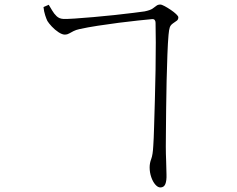

<svg xmlns="http://www.w3.org/2000/svg" viewBox="-20 -777 1040 843"><path d="M663 -677Q663 -685 659 -689.5Q655 -694 647 -693Q626 -691 587 -687Q548 -683 501.5 -677Q455 -671 409.5 -664Q364 -657 328 -649Q314 -646 303 -640.5Q292 -635 283.5 -630Q275 -625 265 -625Q253 -625 237 -635.5Q221 -646 207.5 -660.5Q194 -675 188 -685Q184 -693 178.5 -709.5Q173 -726 171 -746L194 -756Q201 -745 209 -731Q217 -717 228.5 -706Q240 -695 257 -694Q271 -693 307.5 -695.5Q344 -698 390.5 -702Q437 -706 483.5 -711Q530 -716 565.5 -720.5Q601 -725 615 -727Q639 -732 649.5 -739Q660 -746 666.5 -751.5Q673 -757 684 -757Q690 -757 703 -750Q716 -743 730 -733.5Q744 -724 753.5 -715Q763 -706 763 -701Q763 -691 756 -686Q749 -681 739 -674Q729 -667 725.5 -657Q722 -647 720 -624Q717 -591 715 -537Q713 -483 711.5 -421Q710 -359 709.5 -300Q709 -241 708.5 -196Q708 -151 708 -134Q708 -103 709.5 -69.5Q711 -36 711 -11Q712 16 706 31Q700 46 684 46Q673 46 662 33.5Q651 21 644 0.5Q637 -20 637 -42Q637 -61 644 -79Q651 -97 653 -137Q655 -165 656.5 -218.5Q658 -272 660 -338Q662 -404 663 -470Q664 -536 664 -591Q664 -646 663 -677Z"/></svg>

Font: Noto Serif SC ExtraLight ExtraLight
Style: Regular
Weight: 250
Version: Version 2.002-H1;hotconv 1.1.0;makeotfexe 2.6.0